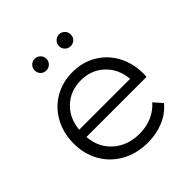

<svg xmlns="http://www.w3.org/2000/svg" viewBox="-195 -853 994 994"><g transform="rotate(-45 302.0 -356.0)"><path d="M557 -241H117Q123 -159 180 -108.5Q237 -58 324 -58Q373 -58 414 -75.5Q455 -93 485 -127L525 -81Q490 -39 437.5 -17Q385 5 322 5Q241 5 178.5 -29.5Q116 -64 81 -125Q46 -186 46 -263Q46 -340 79.5 -401Q113 -462 171.5 -496Q230 -530 303 -530Q376 -530 434 -496Q492 -462 525 -401.5Q558 -341 558 -263ZM117 -294H490Q483 -372 431.5 -420.5Q380 -469 303 -469Q227 -469 175.5 -420.5Q124 -372 117 -294ZM171 -674Q171 -692 183.5 -704.5Q196 -717 214 -717Q231 -717 244 -704.5Q257 -692 257 -674Q257 -656 244.5 -643.5Q232 -631 214 -631Q196 -631 183.5 -643Q171 -655 171 -674ZM392 -717Q410 -717 422.5 -704.5Q435 -692 435 -674Q435 -655 422.5 -643Q410 -631 392 -631Q374 -631 361.5 -643.5Q349 -656 349 -674Q349 -692 362 -704.5Q375 -717 392 -717Z"/></g></svg>

Font: APTA Sans Regular
Style: Regular
Weight: 400
Version: Version 7.200